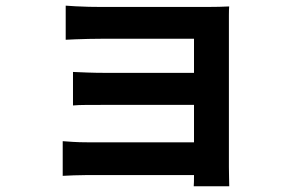

<svg xmlns="http://www.w3.org/2000/svg" viewBox="-20 -585 1040 680"><path d="M212.7 -565Q225.7 -564 248.1 -562.7Q270.4 -561.4 294.5 -560.9Q318.5 -560.4 336.6 -560.4Q361.2 -560.4 399 -560.4Q436.7 -560.4 481.1 -560.4Q525.5 -560.4 569.7 -560.4Q613.9 -560.4 652.1 -560.4Q690.2 -560.4 715 -560.4Q732.8 -560.4 756.3 -560.9Q779.8 -561.4 791.7 -562.2Q790.7 -552.3 790.7 -531.5Q790.7 -510.8 790.7 -494.7Q790.7 -484.3 790.7 -449.5Q790.7 -414.6 790.7 -364.6Q790.7 -314.5 790.7 -258.7Q790.7 -203 790.7 -149.5Q790.7 -96 790.7 -54.6Q790.7 -13.3 790.7 6.6Q790.7 18.6 791.2 40.2Q791.7 61.8 791.9 74.7H666.1Q667.1 62.4 667.1 39.1Q667.1 15.8 667.1 0.6Q667.1 -24.9 667.1 -65.2Q667.1 -105.5 667.1 -153.3Q667.1 -201 667.1 -249.4Q667.1 -297.8 667.1 -339.7Q667.1 -381.6 667.1 -410.4Q667.1 -439.2 667.1 -447.7Q657.7 -447.7 635 -447.7Q612.3 -447.7 582 -447.7Q551.6 -447.7 517.5 -447.7Q483.5 -447.7 449.6 -447.7Q415.8 -447.7 386.3 -447.7Q356.9 -447.7 336.6 -447.7Q318.5 -447.7 294.1 -447.2Q269.7 -446.7 247.3 -445.8Q225 -445 212.7 -444.2ZM238.5 -330.2Q258.7 -329.2 289.3 -328.1Q319.8 -327 348.1 -327Q360.3 -327 390.8 -327Q421.3 -327 461.7 -327Q502.1 -327 545.2 -327Q588.2 -327 626.6 -327Q665.1 -327 692 -327Q718.8 -327 725.3 -327V-213.5Q718.1 -213.5 691.6 -213.5Q665.1 -213.5 626.6 -213.5Q588.2 -213.5 545.2 -213.5Q502.1 -213.5 461.7 -213.5Q421.3 -213.5 390.9 -213.5Q360.5 -213.5 348.3 -213.5Q319.8 -213.5 288.3 -213.4Q256.8 -213.3 238.5 -211.5ZM202.1 -85Q214.8 -84 238.1 -82.5Q261.3 -81 288.6 -81Q304 -81 338.9 -81Q373.8 -81 419.5 -81Q465.2 -81 514.1 -81Q563.1 -81 607.5 -81Q652 -81 683.9 -81Q715.8 -81 726.1 -81V35Q712.7 35 679.7 35Q646.7 35 602.3 35Q557.8 35 509.7 35Q461.5 35 416.6 35Q371.6 35 337.5 35Q303.4 35 288.1 35Q267 35 240.9 36Q214.8 37 202.1 37.8Z"/></svg>

Font: Shanggu Sans SC VF
Style: Regular
Weight: 250
Designer: GuiWonder
Version: Version 1.021